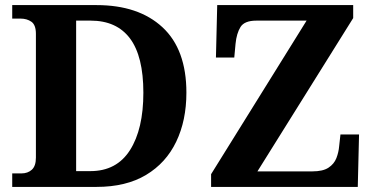

<svg xmlns="http://www.w3.org/2000/svg" viewBox="-20 -734 1474 754"><path d="M28 0V-53H64Q89 -53 105 -67.5Q121 -82 121 -115V-601Q121 -636 103.5 -648.5Q86 -661 60 -661H28V-714H359Q524 -714 618 -627Q712 -540 712 -370Q712 -261 672 -177.5Q632 -94 553.5 -47Q475 0 359 0ZM335 -62Q438 -62 490.5 -144.5Q543 -227 543 -370Q543 -513 490.5 -583Q438 -653 336 -653H279V-62ZM809 0V-50L1184 -653H987Q940 -653 924.5 -628Q909 -603 905 -562L900 -508H828L833 -714H1367V-663L991 -61H1207Q1248 -61 1270 -75.5Q1292 -90 1301 -113Q1310 -136 1312 -161L1317 -206H1390L1385 0Z"/></svg>

Font: Noto Serif
Style: Bold
Weight: 700
Designer: Monotype Design Team
Foundry: Monotype Imaging Inc.
Version: Version 2.014